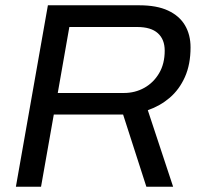

<svg xmlns="http://www.w3.org/2000/svg" viewBox="-20 -706 767 726"><path d="M40.1 0 161.1 -686H506.8Q572.8 -686 615.4 -666.1Q658.1 -646.3 679.3 -610.6Q700.5 -574.9 700.5 -526.9Q700.5 -462.4 679.3 -415Q658.1 -367.5 621.9 -336.5Q585.8 -305.6 538.9 -289.3L634.6 0H533.4L445.5 -272.8H183.4L135.2 0ZM198.4 -354.4H448.5Q490.6 -354.4 525.5 -373.8Q560.5 -393.3 581.6 -429.1Q602.8 -464.8 602.8 -514.5Q602.8 -557.1 576.8 -580.5Q550.9 -603.9 498.6 -603.9H242.2Z"/></svg>

Font: Archivo Variable SemiBold
Style: Italic
Weight: 600
Italic angle: -10°
Designer: Hector Gatti
Foundry: Omnibus-Type
Version: Version 2.001